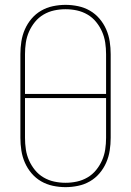

<svg xmlns="http://www.w3.org/2000/svg" viewBox="-20 -763 540 791"><path d="M250 8Q224 8 198 2.5Q172 -3 149.5 -16Q127 -29 110 -49Q93 -69 82.5 -93Q72 -117 68 -143Q64 -169 64 -195V-540Q64 -566 68 -592Q72 -618 82.5 -642Q93 -666 110 -686Q127 -706 149.5 -719Q172 -732 198 -737.5Q224 -743 250 -743Q276 -743 302 -737.5Q328 -732 350.5 -719Q373 -706 390 -686Q407 -666 417.5 -642Q428 -618 432 -592Q436 -566 436 -540V-195Q436 -169 432 -143Q428 -117 417.5 -93Q407 -69 390 -49Q373 -29 350.5 -16Q328 -3 302 2.5Q276 8 250 8ZM417 -376V-540Q417 -564 413.5 -587.5Q410 -611 400.5 -632.5Q391 -654 376 -672.5Q361 -691 340.5 -703Q320 -715 297 -720Q274 -725 250 -725Q226 -725 203 -720Q180 -715 159.5 -703Q139 -691 124 -672.5Q109 -654 99.5 -632.5Q90 -611 86.5 -587.5Q83 -564 83 -540V-376ZM250 -10Q274 -10 297 -15Q320 -20 340.5 -32Q361 -44 376 -62.5Q391 -81 400.5 -102.5Q410 -124 413.5 -147.5Q417 -171 417 -195V-359H83V-195Q83 -171 86.5 -147.5Q90 -124 99.5 -102.5Q109 -81 124 -62.5Q139 -44 159.5 -32Q180 -20 203 -15Q226 -10 250 -10Z"/></svg>

Font: Iosevka SS04 Thin
Style: Regular
Weight: 100
Monospace: yes
Designer: Belleve Invis
Foundry: Belleve Invis
Version: Version 19.0.0; ttfautohint (v1.8.4)